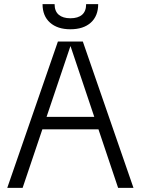

<svg xmlns="http://www.w3.org/2000/svg" viewBox="-20 -905 679 925"><path d="M15 0 259 -705H379L623 0H549L320 -682H319L89 0ZM152 -282V-342H486V-282ZM319 -764Q257 -764 221 -796Q185 -828 185 -885H243Q243 -851 263 -834Q283 -817 319 -817Q356 -817 375.5 -834Q395 -851 395 -885H453Q453 -828 417.5 -796Q382 -764 319 -764Z"/></svg>

Font: TikTok Sans 24pt Light
Style: Regular
Weight: 300
Version: Version 4.000